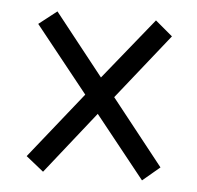

<svg xmlns="http://www.w3.org/2000/svg" viewBox="-39 -602 502 489"><g transform="rotate(5 212.5 -358.0)"><path d="M88 -153 43 -189 178 -358 43 -527 89 -563 214 -405 341 -562 385 -525 252 -358 385 -190 341 -153 214 -312Z"/></g></svg>

Font: Noto Serif Thai ExtraCondensed Medium
Style: Regular
Weight: 500
Width: 2
Designer: Monotype Design Team
Foundry: Monotype Imaging Inc.
Version: Version 2.002; ttfautohint (v1.8.4.7-5d5b)